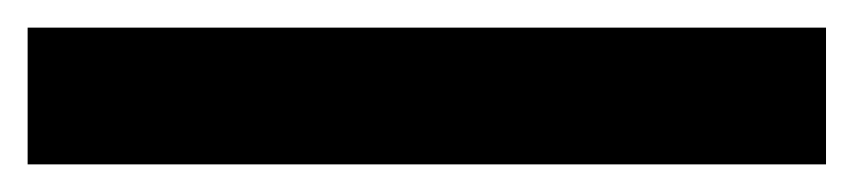

<svg xmlns="http://www.w3.org/2000/svg" viewBox="-20 4 618 139"><path d="M0 123V24H578V123Z"/></svg>

Font: Bricolage Grotesque 10pt Medium
Style: Regular
Weight: 500
Designer: Mathieu Triay
Foundry: Atelier Triay
Version: Version 1.000; ttfautohint (v1.8.4.7-5d5b);gftools[0.9.32]